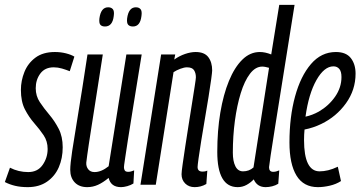

<svg xmlns="http://www.w3.org/2000/svg" viewBox="-41 -760 1483 790"><path d="M-21 -11 0 -70Q35 -52 75 -52Q114 -52 134.5 -81.5Q155 -111 155 -147Q155 -179 138.5 -203.5Q122 -228 100 -253Q78 -278 61.5 -310Q45 -342 45 -390Q45 -428 59.5 -464Q74 -500 105 -523Q136 -546 185 -546Q209 -546 230.5 -540.5Q252 -535 265 -527L246 -467Q231 -473 214 -478Q197 -483 180 -483Q144 -483 125 -457.5Q106 -432 106 -397Q106 -365 123 -339.5Q140 -314 162 -288Q184 -262 200.5 -230Q217 -198 217 -154Q217 -109 201 -72Q185 -35 152.5 -12.5Q120 10 73 10Q44 10 21 4.5Q-2 -1 -21 -11Z M318 10Q285 10 266.5 -9.5Q248 -29 248 -61Q248 -85 256 -138.5Q264 -192 280 -288Q296 -384 319 -536H382Q366 -431 354.5 -359.5Q343 -288 336 -241.5Q329 -195 324.5 -167Q320 -139 318 -122Q316 -105 314 -91Q313 -75 322 -63.5Q331 -52 348 -52Q376 -52 406 -76L479 -536H542Q521 -405 507 -320Q493 -235 485.5 -186Q478 -137 474.5 -113.5Q471 -90 470 -82.5Q469 -75 469 -72Q469 -64 472.5 -58.5Q476 -53 487 -53Q497 -53 511 -59L508 -5Q497 2 482.5 6Q468 10 457 10Q415 10 406 -28Q383 -9 362 0.5Q341 10 318 10ZM506 -651Q493 -651 486.5 -658Q480 -665 482 -684Q488 -730 518 -730Q531 -730 537.5 -722Q544 -714 541 -694Q536 -651 506 -651ZM391 -651Q378 -651 372 -658Q366 -665 368 -684Q374 -730 404 -730Q417 -730 423.5 -722Q430 -714 427 -694Q422 -651 391 -651Z M622 -536H680L676 -515Q697 -530 720.5 -538Q744 -546 764 -546Q800 -546 816 -525Q832 -504 832 -470Q832 -464 828 -434Q824 -404 817 -361Q810 -318 802 -271Q794 -224 787 -181Q780 -138 776 -108.5Q772 -79 772 -73Q772 -54 792 -54Q795 -54 800 -54.5Q805 -55 812 -58L808 -3Q796 4 784 7Q772 10 760 10Q736 10 721 -5Q706 -20 706 -43Q706 -53 710.5 -84.5Q715 -116 721.5 -159Q728 -202 735.5 -249Q743 -296 749.5 -337.5Q756 -379 760.5 -407.5Q765 -436 765 -442Q765 -459 757.5 -471Q750 -483 728 -483Q717 -483 701 -477Q685 -471 673 -463L600 0H537Z M1052 10Q1017 10 1003 -22Q991 -9 974 0.5Q957 10 937 10Q853 10 853 -135Q853 -222 865.5 -296.5Q878 -371 901 -427Q924 -483 956 -514.5Q988 -546 1028 -546Q1050 -546 1075 -536L1108 -740H1171Q1117 -403 1091.5 -242Q1066 -81 1066 -72Q1066 -53 1083 -53Q1089 -53 1095 -54.5Q1101 -56 1108 -59L1104 -4Q1093 3 1079 6.5Q1065 10 1052 10ZM959 -55Q984 -55 1002 -71L1066 -481Q1058 -483 1051.5 -484.5Q1045 -486 1038 -486Q1010 -486 987.5 -456.5Q965 -427 949.5 -376.5Q934 -326 925.5 -263Q917 -200 917 -132Q917 -97 927.5 -76Q938 -55 959 -55Z M1362 -15Q1342 -2 1316 4Q1290 10 1267 10Q1208 10 1179 -37.5Q1150 -85 1150 -174Q1150 -279 1173 -363Q1196 -447 1238.5 -496.5Q1281 -546 1341 -546Q1383 -546 1402.5 -521Q1422 -496 1422 -457Q1422 -390 1382.5 -335Q1343 -280 1281 -250Q1248 -234 1212 -227Q1210 -206 1210 -184Q1210 -55 1274 -55Q1291 -55 1309.5 -59.5Q1328 -64 1349 -74ZM1331 -487Q1293 -487 1261 -430.5Q1229 -374 1216 -280Q1244 -286 1271 -301Q1312 -325 1338 -362.5Q1364 -400 1364 -443Q1364 -466 1355 -476.5Q1346 -487 1331 -487Z"/></svg>

Font: Georama ExtraCondensed
Style: Italic
Weight: 400
Width: 2
Italic angle: -9°
Designer: Jean-Baptiste Levee
Foundry: Production Type
Version: Version 1.000